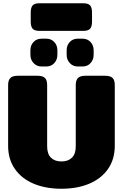

<svg xmlns="http://www.w3.org/2000/svg" viewBox="-20 -1146 756 1181"><path d="M169 -1013V-1069Q169 -1099 180.5 -1112.5Q192 -1126 224 -1126H491Q523 -1126 534.5 -1112.5Q546 -1099 546 -1069V-1013Q546 -983 534.5 -969.5Q523 -956 491 -956H224Q192 -956 180.5 -969.5Q169 -983 169 -1013ZM167 -808V-837Q167 -867 186 -887.5Q205 -908 235 -908H265Q295 -908 314 -887.5Q333 -867 333 -837V-808Q333 -779 314 -758Q295 -737 265 -737H235Q206 -737 186.5 -758Q167 -779 167 -808ZM390 -808V-837Q390 -867 409 -887.5Q428 -908 458 -908H488Q518 -908 537 -887.5Q556 -867 556 -837V-808Q556 -779 537 -758Q518 -737 488 -737H458Q429 -737 409.5 -758Q390 -779 390 -808ZM30 -249V-623Q30 -652 43.5 -666Q57 -680 90 -680H209Q243 -680 256.5 -666.5Q270 -653 270 -623V-246Q270 -199 293.5 -176Q317 -153 358 -153Q399 -153 422.5 -176Q446 -199 446 -246V-623Q446 -652 459.5 -666Q473 -680 506 -680H625Q659 -680 672.5 -666.5Q686 -653 686 -623V-249Q686 -167 645 -107.5Q604 -48 530 -16.5Q456 15 358 15Q260 15 186 -16.5Q112 -48 71 -107.5Q30 -167 30 -249Z"/></svg>

Font: Mitr
Style: Bold
Weight: 700
Designer: Thanarat Vachiruckul
Foundry: Cadson Demak
Version: Version 1.003